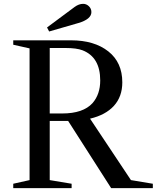

<svg xmlns="http://www.w3.org/2000/svg" viewBox="-20 -980 816 1000"><path d="M49 0V-23L134 -42V-728L49 -747V-770H350Q471 -770 544 -712.5Q617 -655 617 -551Q617 -477 573.5 -429Q530 -381 449 -362L662 -42L776 -23V0H559L335 -350H239V-42L353 -23V0ZM239 -389H304Q413 -389 462 -443Q502 -489 502 -561Q502 -682 410 -718Q379 -730 321 -730H239ZM236 -816 225 -837 369 -944Q391 -960 413 -960Q430 -960 443 -947.5Q456 -935 456 -917Q456 -880 388 -860Z"/></svg>

Font: Libre Caslon Text
Style: Regular
Weight: 400
Designer: Pablo Impallari, Rodrigo Fuenzalida
Foundry: Pablo Impallari, Rodrigo Fuenzalida
Version: Version 1.002